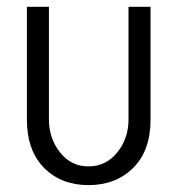

<svg xmlns="http://www.w3.org/2000/svg" viewBox="-20 -535 514 561"><path d="M58.6 -186V-515.1H123V-186Q123 -130.9 155.3 -89.8Q187.5 -48.8 238.5 -48.8Q289.6 -48.8 322.5 -89.6Q355.5 -130.4 355.5 -186V-515.1H419.9V-186Q419.9 -94.7 369.1 -44.4Q318.4 5.9 238.5 5.9Q158.7 5.9 108.6 -44.7Q58.6 -95.2 58.6 -186Z"/></svg>

Font: News Cycle
Style: Regular
Weight: 500
Version: Version 0.5.2